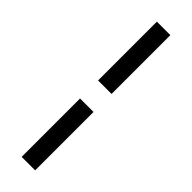

<svg xmlns="http://www.w3.org/2000/svg" viewBox="-327 -874 986 986"><g transform="rotate(45 166.0 -381.0)"><path d="M215 -445H117V-872H215ZM215 110H117V-314H215Z"/></g></svg>

Font: Open Sauce Sans Medium
Style: Regular
Weight: 500
Designer: Alfredo Marco Pradil
Foundry: Creative Sauce Fz LLC
Version: Version 1.477